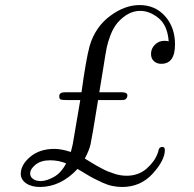

<svg xmlns="http://www.w3.org/2000/svg" viewBox="-20 -727 766 758"><path d="M62 -41Q62 -76.2 99.1 -107.7Q136.2 -139.2 194.8 -139.2Q222.7 -139.2 259.8 -127L267.1 -157.2L296.9 -332H246.1Q226.1 -332 220 -334Q213.9 -335.9 213.9 -347.2Q213.9 -363.3 238.8 -362.8H301.8Q319.8 -494.6 334 -545.9Q356 -620.1 414.1 -663.6Q472.2 -707 530.8 -707Q592.8 -707 631.8 -663.1Q670.9 -619.1 670.9 -551.8Q670.9 -474.6 616.2 -475.1Q599.1 -475.1 587.6 -485.6Q576.2 -496.1 576.2 -514.2Q576.2 -535.2 591.6 -550.5Q606.9 -565.9 628.9 -565.9Q635.7 -565.9 646 -564Q641.1 -627 606 -655.5Q570.8 -684.1 533.2 -684.1Q486.3 -684.1 444.8 -638.2Q427.7 -618.2 416.7 -589.6Q405.8 -561 401.4 -539.6Q397 -518.1 387.9 -459.5Q378.9 -400.9 372.1 -362.8H460Q482.9 -362.8 482.9 -350.1Q482.9 -340.3 474.1 -334Q470.2 -332 460.9 -332H367.2Q343.3 -183.1 337.6 -158Q332 -132.8 314.9 -101.1Q317.9 -99.1 335 -88.6Q352.1 -78.1 358.6 -74.5Q365.2 -70.8 380.6 -62.5Q396 -54.2 405.5 -50.5Q415 -46.9 429 -42Q442.9 -37.1 455.3 -35.2Q467.8 -33.2 480 -33.2Q525.9 -33.2 557.9 -60.5Q589.8 -87.9 602.1 -121.1Q603 -123 604.5 -127.9Q606 -132.8 606.4 -135.5Q606.9 -138.2 608.9 -141.1Q610.8 -144 614 -145.5Q617.2 -147 621.1 -147Q630.9 -147 630.9 -134.8Q630.9 -94.7 583 -41.7Q535.2 11.2 461.9 11.2Q442.9 11.2 423.3 7.1Q403.8 2.9 383.3 -6.6Q362.8 -16.1 350.3 -22.5Q337.9 -28.8 315.4 -42.5Q293 -56.2 286.1 -60.1Q220.2 10.7 138.2 11.2Q104 11.2 83 -3.4Q62 -18.1 62 -41ZM99.1 -42Q99.1 -28.8 110.6 -20.5Q122.1 -12.2 141.1 -12.2Q163.1 -12.2 192.1 -28.1Q221.2 -43.9 241.2 -82Q210.4 -94.2 178.2 -94.2Q142.1 -94.2 120.6 -77.1Q99.1 -60.1 99.1 -42Z"/></svg>

Font: CMU Serif Extra
Style: RomanSlanted
Weight: 500
Italic angle: -9.46001°
Version: Version 0.7.0